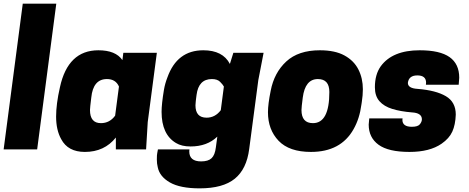

<svg xmlns="http://www.w3.org/2000/svg" viewBox="-21 -820 2576 1054"><path d="M183 0H-1L104 -800H288Z M840 -530H656ZM445 14Q352 14 315 -56Q287 -106 287 -180Q287 -249 308 -341Q352 -544 519 -544Q614 -544 651 -490L656 -530H840L790 -150L781 0H615V-65Q552 14 445 14ZM533 -144Q581 -144 611 -185L632 -345Q614 -386 566 -386Q490 -386 480 -284Q473 -228 473 -216Q473 -144 533 -144Z M1075 214Q968 214 911.5 181.5Q855 149 845 98Q840 78 840 56Q840 43 840.5 34Q841 25 846 0H1019L1018 11Q1018 66 1083 66Q1122 66 1140.5 48.5Q1159 31 1164 -11L1172 -70Q1116 -16 1025 -16Q976 -16 945 -35Q866 -82 866 -206Q866 -249 879 -327Q885 -362 898 -395Q951 -544 1095 -544Q1202 -544 1241 -469L1260 -530H1426L1397 -380L1347 -2Q1333 108 1268 161Q1203 214 1075 214ZM1113 -174Q1160 -174 1191 -215L1208 -345Q1202 -356 1187 -371Q1172 -386 1142 -386Q1069 -386 1058 -299Q1056 -283 1055 -276Q1054 -269 1053.5 -262Q1053 -255 1052 -242Q1052 -174 1113 -174Z M1686 14Q1567 14 1508.5 -47Q1450 -108 1450 -204Q1450 -248 1465 -322Q1484 -421 1550.5 -482.5Q1617 -544 1735 -544Q1818 -544 1870 -515.5Q1922 -487 1946.5 -438.5Q1971 -390 1971 -330Q1971 -297 1965 -259L1963 -246Q1953 -169 1920 -111Q1850 14 1686 14ZM1697 -144Q1787 -144 1787 -315Q1787 -386 1724 -386Q1654 -386 1641 -284Q1634 -231 1634 -216Q1634 -144 1697 -144Z M2227 14Q2111 14 2057 -25.5Q2003 -65 2003 -136L2006 -170H2189L2188 -162Q2188 -124 2240 -124Q2273 -124 2284 -138Q2295 -152 2295 -165Q2295 -200 2240 -203Q2178 -208 2132.5 -222Q2087 -236 2062 -264.5Q2037 -293 2037 -341Q2037 -411 2069 -456Q2133 -544 2283 -544Q2394 -544 2447 -506.5Q2500 -469 2500 -393L2497 -355H2317L2318 -366Q2318 -406 2270 -406Q2223 -406 2218 -365Q2218 -335 2272 -332Q2372 -324 2426.5 -292Q2481 -260 2481 -191Q2479 -135 2462 -97.5Q2445 -60 2403 -31Q2338 14 2227 14Z"/></svg>

Font: Tanohe Sans ExtraBold
Style: Italic
Weight: 800
Designer: Village Type and Design LLC & Cristiano Sobral
Foundry: Cooper Hewitt Smithsonian Design Museum
Version: Version 1.00;September 29, 2021;FontCreator 13.0.0.2655 64-b